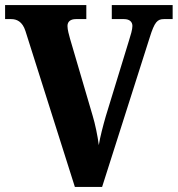

<svg xmlns="http://www.w3.org/2000/svg" viewBox="-20 -734 698 754"><path d="M80 -612 274 0H381L568 -587C587 -648 598 -659 624 -659H658V-714H419V-659H467C489 -659 500 -648 500 -632C500 -618 493 -595 486 -573L395 -276C385 -241 373 -196 368 -164C364 -198 353 -250 344 -279L255 -582C251 -597 245 -617 245 -632C245 -650 258 -659 278 -659H319V-714H0V-659H24C45 -659 68 -650 80 -612Z"/></svg>

Font: Noto Serif Armenian SemiCondensed
Style: Bold
Weight: 700
Width: 4
Designer: Monotype Design Team
Foundry: Monotype Imaging Inc.
Version: Version 2.008